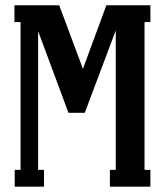

<svg xmlns="http://www.w3.org/2000/svg" viewBox="-20 -700 622 720"><path d="M378.9 -680.2H543.9V-617.2H522V-63H543.9V0H392.1V-63H414.1V-585.9L297.9 -276.9H236.8L123 -583V-63H145V0H35.2V-63H57.1V-617.2H34.2V-680.2H202.1L291 -441.9Z"/></svg>

Font: Margherita Bold
Style: Regular
Weight: 700
Designer: James Puckett
Foundry: Dunwich Type Founders
Version: Version 1.008;hotconv 1.0.109;makeotfexe 2.5.65596